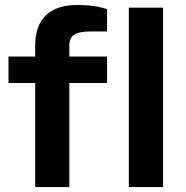

<svg xmlns="http://www.w3.org/2000/svg" viewBox="-20 -755 749 775"><path d="M122.1 0V-419.9H14.2V-526.9H122.1V-573.2Q122.1 -650.9 165 -692.9Q208 -734.9 293 -734.9Q363.3 -734.9 412.1 -717.8V-627.9H344.2Q298.3 -627.9 279.1 -614.7Q259.8 -601.6 259.8 -570.8V-526.9H412.1V-419.9H259.8V0ZM500 0V-724.1H638.2V0Z"/></svg>

Font: Archivo Expanded SemiBold
Style: Regular
Weight: 600
Width: 7
Designer: Hector Gatti
Foundry: Omnibus-Type
Version: Version 2.001